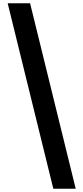

<svg xmlns="http://www.w3.org/2000/svg" viewBox="-20 -886 510 1174"><path d="M164 -866 443 268H306L27 -866Z"/></svg>

Font: Noto Sans Telugu UI ExtraBold
Style: Regular
Weight: 800
Designer: Jelle Bosma - Monotype Design Team
Foundry: Monotype Imaging Inc.
Version: Version 2.005; ttfautohint (v1.8.4.7-5d5b)